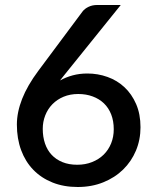

<svg xmlns="http://www.w3.org/2000/svg" viewBox="-20 -740 620 768"><path d="M289 -81Q321.5 -81 348.5 -91.8Q375.5 -102.5 394.8 -121.5Q414 -140.5 424.5 -166.5Q435 -192.5 435 -223Q435 -256 424.8 -282.2Q414.5 -308.5 395.8 -326.5Q377 -344.5 350.8 -354.2Q324.5 -364 293 -364Q260.5 -364 234.2 -353Q208 -342 189.5 -323Q171 -304 161 -278.5Q151 -253 151 -224.5Q151 -192.5 160 -166Q169 -139.5 186.5 -120.8Q204 -102 229.8 -91.5Q255.5 -81 289 -81ZM249.5 -455Q241.5 -445 234.2 -436Q227 -427 220 -418Q243 -431 270.5 -438.5Q298 -446 329.5 -446Q371.5 -446 410 -432.2Q448.5 -418.5 477.8 -391.2Q507 -364 524.5 -323.8Q542 -283.5 542 -231Q542 -181 523.8 -137.5Q505.5 -94 472.5 -61.8Q439.5 -29.5 393.2 -10.8Q347 8 291 8Q235 8 190 -10Q145 -28 113.2 -60.8Q81.5 -93.5 64.5 -139.5Q47.5 -185.5 47.5 -242Q47.5 -291 68.5 -344.5Q89.5 -398 133.5 -457L310.5 -694.5Q318.5 -705 333.8 -712.5Q349 -720 368 -720H463Z"/></svg>

Font: LatoLatin Semibold
Style: Regular
Weight: 600
Designer: Lukasz Dziedzic with Adam Twardoch and Botio Nikoltchev
Foundry: tyPoland Lukasz Dziedzic
Version: Version 2.015; 2015-08-06; http://www.latofonts.com/